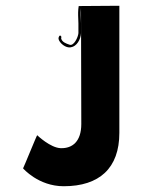

<svg xmlns="http://www.w3.org/2000/svg" viewBox="-20 -796 493 666"><path d="M252 -715V-707V-698V-692V-681C251 -667 236 -635 221 -641C209 -645 195 -650 192 -663C192 -666 194 -667 192 -670C187 -678 182 -666 183 -661C186 -647 208 -628 226 -632C246 -635 260 -659 261 -681V-693V-698V-708V-715C261 -720 260 -738 260 -743V-753C260 -758 261 -765 261 -769L262 -366C262 -305 231 -281 191 -282C155 -283 110 -326 109 -327C108 -328 61 -212 60 -212C60 -212 113 -150 201 -150C325 -150 394 -213 394 -335C394 -335 394 -777 394 -776L253 -775C252 -769 251 -760 251 -753V-743C251 -738 252 -720 252 -715Z"/></svg>

Font: Hussar Wojna
Style: 3
Weight: 400
Designer: Robert Jablonski
Foundry: Cannot Into Space Fonts
Version: Version 1.01